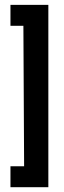

<svg xmlns="http://www.w3.org/2000/svg" viewBox="-20 -742 265 797"><path d="M23.4 35.2V-51.8H80.1L77.1 -634.8H23.4V-721.7H180.7V35.2Z"/></svg>

Font: Post No Bills Jaffna
Style: Bold
Weight: 700
Designer: Kosala Senevirathne, Siva Puranthara, Lasantha Premarathna, Tharique Azeez
Foundry: Mooniak
Version: Version 1.220 ; ttfautohint (v1.6)